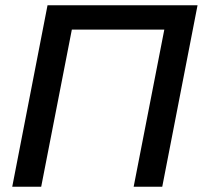

<svg xmlns="http://www.w3.org/2000/svg" viewBox="-20 -708 769 728"><path d="M252.4 -595.7 136.2 0H26.4L160.2 -688H729L595.2 0H486.8L603 -595.7Z"/></svg>

Font: Arimo Medium
Style: Italic
Weight: 500
Italic angle: -12°
Designer: Steve Matteson
Foundry: Monotype Imaging Inc.
Version: Version 1.33